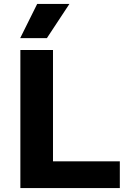

<svg xmlns="http://www.w3.org/2000/svg" viewBox="-20 -951 690 971"><path d="M83 0V-698H248V-135H586V0ZM82 -758 168 -931H331L217 -758Z"/></svg>

Font: Azeret Mono
Style: Bold
Weight: 700
Designer: Martin Vácha
Foundry: Displaay
Version: Version 1.002